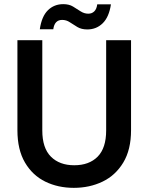

<svg xmlns="http://www.w3.org/2000/svg" viewBox="-20 -894 716 926"><path d="M336 12Q260 12 198.5 -18Q137 -48 100.5 -110Q64 -172 64 -266V-700H184V-265Q184 -180 225.5 -138.5Q267 -97 338 -97Q410 -97 451 -138.5Q492 -180 492 -265V-700H612V-266Q612 -172 574.5 -110Q537 -48 474.5 -18Q412 12 336 12ZM401 -752Q373 -752 353.5 -763.5Q334 -775 317 -786.5Q300 -798 280 -798Q243 -798 237 -753H172Q181 -815 211 -844.5Q241 -874 285 -874Q313 -874 332 -862.5Q351 -851 368.5 -839.5Q386 -828 406 -828Q423 -828 434.5 -839Q446 -850 449 -873H515Q506 -812 475.5 -782Q445 -752 401 -752Z"/></svg>

Font: DM Sans SemiBold
Style: Regular
Weight: 600
Designer: Colophon Foundry, Jonny Pinhorn
Foundry: Colophon Foundry
Version: Version 4.004; ttfautohint (v1.8.4.7-5d5b)